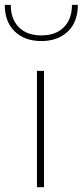

<svg xmlns="http://www.w3.org/2000/svg" viewBox="-55 -778 344 798"><path d="M98.6 -483.4V0H127.9V-483.4ZM268.6 -757.8H244.1Q244.1 -698.7 210.4 -664.8Q176.8 -630.9 116.7 -630.9Q56.6 -630.9 23.2 -664.8Q-10.3 -698.7 -10.3 -757.8H-35.2Q-35.2 -687.5 6.1 -647.5Q47.4 -607.4 116.7 -607.4Q186 -607.4 227.3 -647.5Q268.6 -687.5 268.6 -757.8Z"/></svg>

Font: Estedad VF
Style: Regular
Weight: 100
Designer: Amin Abedi
Version: Version 7.3